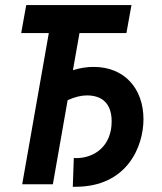

<svg xmlns="http://www.w3.org/2000/svg" viewBox="-20 -713 626 743"><path d="M261.7 9.8H272C473.6 9.8 535.2 -147.9 535.2 -251.5C535.2 -370.6 461.4 -454.1 342.3 -454.1C317.9 -454.1 289.6 -450.2 262.2 -441.4L287.6 -585H469.2L488.8 -693.4H81.5L62 -585H168.9L65.9 0H184.6L241.7 -325.2C269.5 -337.9 294.4 -343.8 316.4 -343.8C373.5 -343.8 412.1 -314 412.1 -243.2C412.1 -150.9 349.1 -101.1 273.9 -101.1C271 -101.6 268.6 -101.6 265.6 -101.6Z"/></svg>

Font: Cascadia Mono PL SemiBold
Style: Italic
Weight: 600
Italic angle: -10°
Monospace: yes
Designer: Aaron Bell
Foundry: Saja Typeworks
Version: Version 2404.023